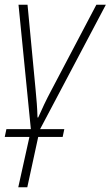

<svg xmlns="http://www.w3.org/2000/svg" viewBox="-26 -549 466 809"><path d="M51 240H89L135 28H238L245 -5H143L420 -529H380L190 -168C168 -127 151 -90 135 -54H132C131 -94 128 -130 124 -171L90 -529H52L104 -5H1L-6 28H98Z"/></svg>

Font: Noto Sans SemiCondensed ExtraLight
Style: Italic
Weight: 200
Width: 4
Italic angle: -12°
Designer: Monotype Design Team
Foundry: Monotype Imaging Inc.
Version: Version 2.013